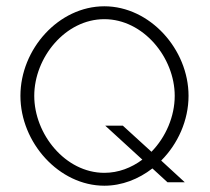

<svg xmlns="http://www.w3.org/2000/svg" viewBox="-20 -595 669 611"><path d="M45 -290C45 -141 168 -4 312 -4C368 -4 421 -25 465 -59L513 -15H568L493 -84C546 -137 580 -212 580 -290C580 -438 457 -575 312 -575C167 -575 45 -439 45 -290ZM89 -290C89 -412 188 -534 312 -534C436 -534 536 -412 536 -290C536 -225 508 -159 462 -112L371 -195H315L433 -87C398 -61 357 -45 312 -45C188 -45 89 -168 89 -290Z"/></svg>

Font: Charger Sport
Style: HL
Weight: 100
Designer: Jasper
Foundry: Cannot Into Space Fonts
Version: Version 1.1